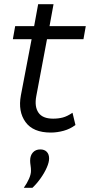

<svg xmlns="http://www.w3.org/2000/svg" viewBox="-20 -621 427 911"><path d="M221 8Q137 8 101 -42Q65 -92 79 -168L130 -435H41L52 -497H142L161 -601H234L215 -497H387L376 -435H203L152 -164Q143 -115 162.5 -86.5Q182 -58 232 -58Q257 -58 278 -63.5Q299 -69 324 -86L338 -28Q313 -9 282 -0.5Q251 8 221 8ZM93 270Q108 249 117.5 227.5Q127 206 127 190Q127 176 125 164Q123 152 123 141Q123 117 136 102.5Q149 88 171 88Q191 88 202 99.5Q213 111 213 131Q213 149 202 174Q191 199 173 224.5Q155 250 134 270Z"/></svg>

Font: Livvic
Style: Italic
Weight: 400
Italic angle: -10°
Designer: Jacques Le Bailly, Baron von Fonthausen
Version: Version 1.001; ttfautohint (v1.8.2)